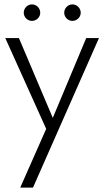

<svg xmlns="http://www.w3.org/2000/svg" viewBox="-20 -633 474 873"><path d="M272 -575C272 -555 289 -538 309 -538C330 -538 347 -555 347 -575C347 -596 330 -613 309 -613C289 -613 272 -596 272 -575ZM88 -575C88 -555 105 -538 125 -538C146 -538 163 -555 163 -575C163 -596 146 -613 125 -613C105 -613 88 -596 88 -575ZM430 -460H372L220 -97L66 -460H4L190 -47L72 220H130Z"/></svg>

Font: Jost Light
Style: Regular
Weight: 300
Version: Version 3.710